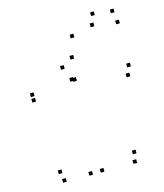

<svg xmlns="http://www.w3.org/2000/svg" viewBox="-121 -909 862 1009"><g transform="rotate(-15 310.0 -404.0)"><path d="M485 -798V-818H465V-798ZM259 -566V-586H239V-566ZM259 10V-10H239V10ZM321 10V-10H301V10ZM321 -605V-625H301V-605ZM351 -712.5V-732.5H331V-712.5ZM467.5 -742V-762H447.5V-742ZM601 -722V-742H581V-722ZM589 -785.5V-805.5H569V-785.5ZM499 10V-10H479V10ZM509 -39.5V-59.5H489V-39.5ZM106 -39.5V-59.5H86V-39.5ZM116 10V-10H96V10ZM290 -493V-513H270V-493ZM69 -468.5V-488.5H49V-468.5ZM69 -438.5V-458.5H49V-438.5ZM582 -438.5V-458.5H562V-438.5ZM598.5 -488.5V-508.5H578.5V-488.5ZM304.5 -488.5V-508.5H284.5V-488.5Z"/></g></svg>

Font: Monaspace Argon Dots Var
Style: Regular
Weight: 400
Designer: Riley Cran and the Lettermatic Team
Version: Version 1.100 (Monaspace Argon Dots)